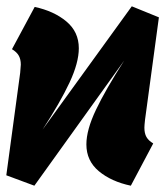

<svg xmlns="http://www.w3.org/2000/svg" viewBox="-21 -570 524 609"><path d="M437 -165Q437 -147 443.5 -135.5Q450 -124 465 -115L394 19Q332 6 292.5 -27Q253 -60 253 -112Q253 -158 283.5 -222Q314 -286 373 -378L88 19L-1 -14L43 -339Q45 -359 45 -365Q45 -382 38.5 -393.5Q32 -405 17 -414L89 -548Q150 -535 189.5 -502Q229 -469 229 -417Q229 -371 199.5 -308Q170 -245 114 -159L397 -550L483 -515L439 -190Q437 -172 437 -165Z"/></svg>

Font: Fira Sans Condensed Black
Style: Italic
Weight: 900
Width: 3
Italic angle: -8°
Designer: Carrois Corporate & Edenspiekermann AG
Foundry: Carrois Corporate GbR & Edenspiekermann AG
Version: Version 4.203